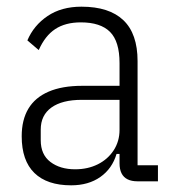

<svg xmlns="http://www.w3.org/2000/svg" viewBox="-20 -543 517 575"><path d="M453 0H392Q374 0 362 -6Q350 -12 344 -24Q338 -36 338 -54V-92L348 -82H329Q316 -38 280.5 -13Q245 12 193 12Q121 12 83 -25Q45 -62 45 -135Q45 -184 65 -217.5Q85 -251 125.5 -268.5Q166 -286 226 -286H338V-354Q338 -419 309.5 -447.5Q281 -476 222 -476Q176 -476 145.5 -456Q115 -436 96 -393L62 -422Q81 -467 122.5 -495Q164 -523 224 -523Q307 -523 349.5 -482.5Q392 -442 392 -360V-48H453ZM338 -244H225Q166 -244 134 -221Q102 -198 102 -155V-123Q102 -80 131 -58Q160 -36 205 -36Q243 -36 273 -51Q303 -66 320.5 -93Q338 -120 338 -154Z"/></svg>

Font: IBM Plex Sans Condensed Light
Style: Regular
Weight: 300
Width: 3
Designer: Mike Abbink, Paul van der Laan, Pieter van Rosmalen
Foundry: Bold Monday
Version: Version 3.201